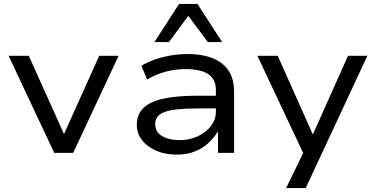

<svg xmlns="http://www.w3.org/2000/svg" viewBox="-20 -781 1922 981"><path d="M257 0 24 -496H127L308 -94H306L487 -496H586L354 0Z M883 9Q824 9 778 -11Q732 -31 705.5 -65Q679 -99 679 -143Q679 -196 712.5 -229Q746 -262 815 -277Q884 -292 990 -292H1099V-227H995Q935 -227 892.5 -223Q850 -219 824 -210Q798 -201 785.5 -185.5Q773 -170 773 -147Q773 -106 808.5 -85.5Q844 -65 899 -65Q948 -65 990 -84.5Q1032 -104 1057.5 -137Q1083 -170 1083 -209V-322Q1083 -377 1043.5 -402.5Q1004 -428 929 -428Q878 -428 829 -415.5Q780 -403 732 -375L702 -445Q736 -465 774.5 -478Q813 -491 855.5 -498Q898 -505 940 -505Q1011 -505 1064 -484.5Q1117 -464 1146.5 -422Q1176 -380 1176 -312V0H1094V-108H1092Q1074 -78 1045.5 -51Q1017 -24 976.5 -7.5Q936 9 883 9ZM769 -566 895 -761H989L1115 -566H1042L942 -700L843 -566Z M1442 180 1547 -36V39L1295 -496H1399L1578 -95H1579L1758 -496H1857L1542 180Z"/></svg>

Font: Nunito Sans 7pt SemiExpanded
Style: Regular
Weight: 400
Width: 6
Designer: Vernon Adams
Foundry: Vernon Adams
Version: Version 3.101;gftools[0.9.27]